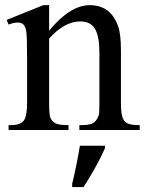

<svg xmlns="http://www.w3.org/2000/svg" viewBox="-20 -516 579 762"><path d="M175 -394.5Q259 -495.5 336 -495.5Q375.5 -495.5 403.8 -476.2Q432 -457 449 -411.5Q460 -380.5 460 -314.5V-108.5Q460 -64 467.5 -46.5Q473 -33.5 486 -26.5Q499 -19.5 534.5 -19.5V0H295V-19.5H306Q339.5 -19.5 352.8 -29.8Q366 -40 372 -59.5Q374.5 -66.5 374.5 -108.5V-306Q374.5 -372 357 -401.5Q339.5 -431 298.5 -431Q236 -431 175 -363V-108.5Q175 -60.5 180 -48.5Q187.5 -33.5 200.5 -26.5Q213.5 -19.5 252 -19.5V0H14V-19.5H24.5Q61.5 -19.5 74.5 -37.5Q87.5 -55.5 87.5 -108.5V-288Q87.5 -375.5 83.8 -394Q80 -412.5 72 -419.5Q64 -426.5 49.5 -426.5Q35 -426.5 14 -418.5L6.5 -437L152 -495.5H175ZM266.5 213Q275 179 283 139.2Q291 99.5 297 62.5H396.5V72.5Q389.5 88.5 379.5 108.5Q369.5 128.5 357.8 149.5Q346 170.5 334 190.5Q322 210.5 311.5 226.5H266.5Z"/></svg>

Font: MM Phetkon
Style: Regular
Weight: 400
Designer: Khon Soe Zaw Thu
Version: Version 1.00 July 15, 2016, initial release